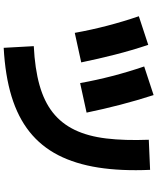

<svg xmlns="http://www.w3.org/2000/svg" viewBox="74 -879 852 1040"><g transform="rotate(90 500.0 -359.0)"><path d="M239 47 230 -116Q352 -122 441 -147Q530 -172 589.5 -219Q649 -266 683.5 -337.5Q718 -409 730 -508.5Q742 -608 737 -739L900 -746Q907 -589 887.5 -465Q868 -341 820.5 -248.5Q773 -156 694 -93Q615 -30 502 4.5Q389 39 239 47ZM158 -338Q142 -427 119.5 -513.5Q97 -600 68 -685L223 -736Q253 -646 276 -555.5Q299 -465 318 -373ZM430 -367Q414 -456 391.5 -542.5Q369 -629 340 -714L495 -765Q524 -675 547.5 -584.5Q571 -494 590 -402Z"/></g></svg>

Font: Murecho Thin ExtraBold
Style: Regular
Weight: 800
Version: Version 1.010